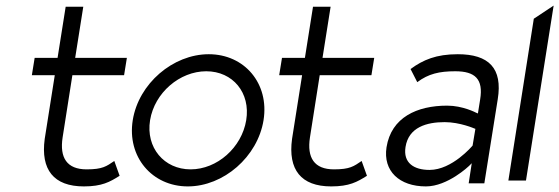

<svg xmlns="http://www.w3.org/2000/svg" viewBox="-20 -656 2001 687"><path d="M176 -387 140 -159C125 -49 172 11 280 11C345 11 373 -5 408 -27L389 -80C361 -61 347 -50 290 -50C219 -50 193 -92 204 -164L239 -387H424L434 -449H249L278 -632H215L186 -449H104L94 -387Z M652 11C780 11 902 -95 923 -226C944 -357 855 -462 727 -462C599 -462 476 -357 455 -226C434 -95 524 11 652 11ZM718 -401C813 -401 877 -324 861 -226C845 -128 757 -50 662 -50C567 -50 501 -128 517 -226C533 -324 623 -401 718 -401Z M1061 -387 1025 -159C1010 -49 1057 11 1165 11C1230 11 1258 -5 1293 -27L1274 -80C1246 -61 1232 -50 1175 -50C1104 -50 1078 -92 1089 -164L1124 -387H1309L1319 -449H1134L1163 -632H1100L1071 -449H989L979 -387Z M1504 11C1582 11 1658 -62 1658 -62L1668 -72L1657 0H1713L1761 -301C1779 -412 1729 -462 1618 -462C1541 -462 1494 -442 1449 -409L1473 -362C1513 -392 1552 -401 1609 -401C1680 -401 1710 -373 1698 -300L1690 -250L1683 -253C1683 -253 1636 -278 1580 -278C1472 -278 1380 -236 1363 -129C1350 -44 1409 11 1504 11ZM1571 -219C1626 -219 1678 -196 1678 -196L1681 -195L1671 -135L1670 -134C1670 -134 1598 -48 1517 -48C1461 -48 1422 -73 1431 -130C1442 -201 1507 -219 1571 -219Z M1862 -10 1961 -636 1890 -589 1799 -10Z"/></svg>

Font: Charger Pro
Style: LitObl
Weight: 300
Designer: Jasper
Foundry: Cannot Into Space Fonts
Version: Version 1.09